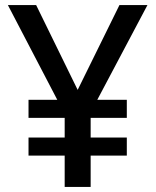

<svg xmlns="http://www.w3.org/2000/svg" viewBox="-20 -827 612 754"><path d="M285 -474 449 -807H559L362 -435H478V-364H336V-287H478V-216H336V-93H234V-216H92V-287H234V-364H92V-435H205L11 -807H122Z"/></svg>

Font: Noto Sans Telugu UI Medium
Style: Regular
Weight: 500
Designer: Jelle Bosma - Monotype Design Team
Foundry: Monotype Imaging Inc.
Version: Version 2.005; ttfautohint (v1.8.4.7-5d5b)